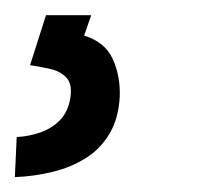

<svg xmlns="http://www.w3.org/2000/svg" viewBox="-44 -20 287 253"><path d="M16.6 0H76.2L66.9 26.9Q94.2 35.2 104.5 57.6Q114.7 80.1 113.8 106.9Q112.3 136.2 100.3 156.2Q88.4 176.3 68.8 188.5Q49.3 200.7 25.1 206.5Q1 212.4 -24.4 213.4L-22 160.6Q-5.4 159.7 9.8 154.3Q24.9 148.9 35.4 137.9Q45.9 127 48.8 108.4Q51.3 90.8 43.7 82.5Q36.1 74.2 22.9 71Q9.8 67.9 -4.4 65.9Z"/></svg>

Font: Roboto Condensed
Style: Italic
Weight: 400
Italic angle: -12°
Designer: Christian Robertson
Foundry: Google
Version: Version 3.0